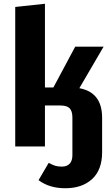

<svg xmlns="http://www.w3.org/2000/svg" viewBox="-20 -779 596 1021"><path d="M523 -153V31Q523 124 470 173Q417 222 327 222Q242 222 185 179L239 87Q259 98 273.5 102.5Q288 107 309 107Q336 107 350.5 91.5Q365 76 365 46V-153Q365 -188 350.5 -203Q336 -218 302 -218H219V0H61V-742L219 -759V-314H264L380 -531H531L402 -310Q523 -288 523 -153Z"/></svg>

Font: Fira Sans BGR
Style: Bold
Weight: 700
Designer: bBox Type GmbH & Carrois Corporate GbR & Edenspiekermann AG
Foundry: bBox Type GmbH & Carrois Corporate GbR & Edenspiekermann AG
Version: Version 4.301